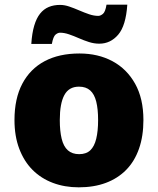

<svg xmlns="http://www.w3.org/2000/svg" viewBox="-20 -792 677 822"><path d="M594 -278Q594 -209 575 -155Q556 -101 520 -64.5Q484 -28 433 -9Q382 10 317 10Q257 10 206.5 -9Q156 -28 119.5 -64.5Q83 -101 62.5 -155Q42 -209 42 -278Q42 -370 75.5 -433.5Q109 -497 171 -530Q233 -563 320 -563Q400 -563 461.5 -530Q523 -497 558.5 -433.5Q594 -370 594 -278ZM236 -278Q236 -231 244 -198Q252 -165 270.5 -148.5Q289 -132 319 -132Q349 -132 366.5 -148.5Q384 -165 392 -198Q400 -231 400 -278Q400 -325 392 -357Q384 -389 366 -405Q348 -421 318 -421Q275 -421 255.5 -385Q236 -349 236 -278ZM114 -604Q117 -650 126.5 -682Q136 -714 151.5 -733.5Q167 -753 188.5 -762Q210 -771 237 -771Q256 -771 276.5 -764Q297 -757 319 -747.5Q341 -738 361.5 -731Q382 -724 401 -724Q410 -724 420.5 -732.5Q431 -741 436 -772H525Q519 -682 486 -643.5Q453 -605 405 -605Q383 -605 361 -612Q339 -619 317.5 -628.5Q296 -638 275.5 -645Q255 -652 237 -652Q228 -652 218 -644Q208 -636 202 -604Z"/></svg>

Font: Noto Sans Armenian Black
Style: Regular
Weight: 900
Version: Version 2.007